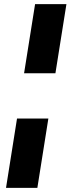

<svg xmlns="http://www.w3.org/2000/svg" viewBox="-20 -725 342 925"><path d="M96 -372 149 -705H300L247 -372ZM9 180 62 -154H213L160 180Z"/></svg>

Font: Nunito Sans ExtraBold
Style: Italic
Weight: 800
Italic angle: -9°
Designer: Vernon Adams
Foundry: Vernon Adams
Version: Version 3.006; ttfautohint (v1.8.3)